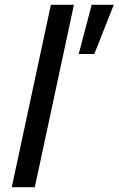

<svg xmlns="http://www.w3.org/2000/svg" viewBox="-20 -780 494 800"><path d="M125 0H29L192 -760H288ZM373 -555H308L362 -760H454Z"/></svg>

Font: Be Vietnam Pro Variable Thin
Style: Italic
Weight: 100
Italic angle: -12°
Designer: Lam Bao, Tony Le, Vietanh Nguyen
Foundry: Yellow Type Foundry
Version: Version 1.002